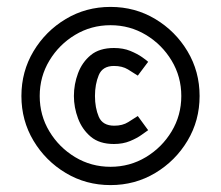

<svg xmlns="http://www.w3.org/2000/svg" viewBox="-20 -528 640 556"><path d="M300 8Q229 8 170.5 -27Q112 -62 77 -120.5Q42 -179 42 -250Q42 -321 77 -379.5Q112 -438 170.5 -473Q229 -508 300 -508Q371 -508 429.5 -473Q488 -438 523 -379.5Q558 -321 558 -250Q558 -179 523 -120.5Q488 -62 429.5 -27Q371 8 300 8ZM300 -45Q356 -45 402.5 -73Q449 -101 477 -147.5Q505 -194 505 -250Q505 -306 477 -352.5Q449 -399 402.5 -427Q356 -455 300 -455Q244 -455 197.5 -427Q151 -399 123 -352.5Q95 -306 95 -250Q95 -194 123 -147.5Q151 -101 197.5 -73Q244 -45 300 -45ZM310 -111Q268 -111 243 -132Q218 -153 206 -185Q194 -217 194 -250Q194 -284 206 -316Q218 -348 243 -368.5Q268 -389 310 -389Q337 -389 357.5 -380.5Q378 -372 391.5 -362.5Q405 -353 409 -349L379 -309Q367 -317 350.5 -327Q334 -337 310 -337Q277 -337 266 -310.5Q255 -284 255 -250Q255 -216 266 -190Q277 -164 311 -164Q335 -164 351.5 -174.5Q368 -185 379 -192L409 -151Q403 -147 390 -137.5Q377 -128 356.5 -119.5Q336 -111 310 -111Z"/></svg>

Font: Epunda Sans
Style: Regular
Weight: 400
Designer: Simon Atzbach
Foundry: typofactur
Version: Version 2.204; ttfautohint (v1.8.4.7-5d5b)